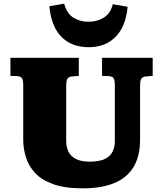

<svg xmlns="http://www.w3.org/2000/svg" viewBox="-20 -1016 892 1050"><path d="M433 14Q334 14 270.5 -9Q207 -32 171.5 -70.5Q136 -109 121.5 -156.5Q107 -204 107 -252V-550Q107 -576 100.5 -587.5Q94 -599 71 -600L37 -601V-700H411V-601L375 -598Q355 -597 348.5 -585Q342 -573 342 -547V-246Q342 -212 354.5 -186.5Q367 -161 395 -146.5Q423 -132 471 -132Q525 -132 555 -147.5Q585 -163 596.5 -188.5Q608 -214 608 -243V-550Q608 -576 601.5 -587.5Q595 -599 572 -600L538 -601V-700H815V-601L779 -598Q759 -597 752.5 -585Q746 -573 746 -547V-252Q746 -162 710.5 -103Q675 -44 605.5 -15Q536 14 433 14ZM465 -758Q401 -758 355 -784.5Q309 -811 282.5 -861Q256 -911 250 -982L331 -996Q345 -942 381.5 -919.5Q418 -897 464 -897Q511 -897 547.5 -919.5Q584 -942 597 -993L678 -979Q672 -909 645 -859.5Q618 -810 572.5 -784Q527 -758 465 -758Z"/></svg>

Font: Literata Variable Black
Style: Regular
Weight: 900
Designer: Latin by Veronika Burian and Jose Scaglione. Greek by Irene Vlachou. Cyrillic by Vera Evstafieva.
Foundry: TypeTogether
Version: Version 3.021